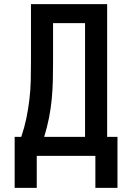

<svg xmlns="http://www.w3.org/2000/svg" viewBox="-20 -755 640 930"><path d="M51 155V-92H83Q98 -136 107.5 -181.5Q117 -227 122.5 -273.5Q128 -320 129 -366.5Q130 -413 130 -459V-735H499V-92H549V155H442V0H158V155ZM194 -92H392V-643H237V-459Q237 -413 236 -366.5Q235 -320 230.5 -274Q226 -228 217 -182.5Q208 -137 194 -92Z"/></svg>

Font: Iosevka Custom SmBdEx
Style: Regular
Weight: 600
Width: 7
Monospace: yes
Designer: Belleve Invis
Foundry: Belleve Invis
Version: Version 11.2.4; ttfautohint (v1.8.4)